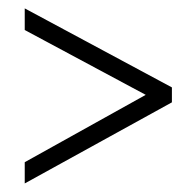

<svg xmlns="http://www.w3.org/2000/svg" viewBox="-20 -508 461 451"><path d="M38.1 -77.1V-127L322.3 -285.2L38.1 -437.5V-488.3L383.8 -302.7V-267.6Z"/></svg>

Font: Post No Bills Jaffna
Style: Regular
Weight: 400
Designer: Kosala Senevirathne, Siva Puranthara, Lasantha Premarathna, Tharique Azeez
Foundry: Mooniak
Version: Version 1.220 ; ttfautohint (v1.6)